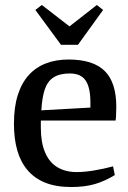

<svg xmlns="http://www.w3.org/2000/svg" viewBox="-20 -740 516 771"><path d="M266 11Q205 11 161.5 -6.5Q118 -24 90 -57.5Q62 -91 49 -137.5Q36 -184 36 -243Q36 -310 51.5 -358.5Q67 -407 95.5 -438.5Q124 -470 164.5 -485.5Q205 -501 255 -501Q354 -501 400.5 -455Q447 -409 447 -311Q447 -304 446.5 -294.5Q446 -285 446 -275.5Q446 -266 444 -256H144V-227Q144 -168 161 -128Q178 -88 210.5 -68.5Q243 -49 288 -49Q319 -49 358 -55.5Q397 -62 434 -72L441 -37Q402 -13 361.5 -1Q321 11 266 11ZM146 -297 343 -308V-330Q343 -367 335 -393Q327 -419 309 -432Q291 -445 261 -445Q220 -445 195.5 -429.5Q171 -414 160 -381.5Q149 -349 146 -297ZM225 -560 122 -700 148 -720 259 -634 369 -720 394 -700 293 -560Z"/></svg>

Font: Manuale Medium
Style: Regular
Weight: 500
Designer: Eduardo Tunni / Pablo Cosgaya
Foundry: Eduardo Tunni / Pablo Cosgaya
Version: Version 1.002